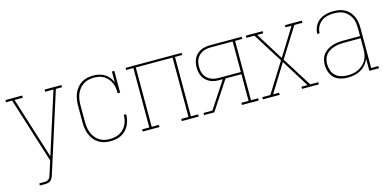

<svg xmlns="http://www.w3.org/2000/svg" viewBox="-70 -938 3139 1543"><g transform="rotate(-15 1500.0 -166.5)"><path d="M107 205V187H151Q161 187 171 184Q181 181 188 173.5Q195 166 198.5 156Q202 146 205 137L206 136Q206 135 206 135Q206 135 206 135L239 32L68 -512H17V-530H157V-512H88L249 0L412 -512H343V-530H483V-512H432L224 141Q224 141 224 141Q224 141 224 141V142Q220 154 215 166.5Q210 179 200.5 188.5Q191 198 178 201.5Q165 205 151 205Z M747 8Q721 8 695.5 2Q670 -4 648.5 -18Q627 -32 611 -53Q595 -74 585.5 -98Q576 -122 572.5 -148Q569 -174 569 -200V-330Q569 -356 572.5 -382Q576 -408 585.5 -432Q595 -456 611 -477Q627 -498 649 -512Q671 -526 696.5 -532Q722 -538 748 -538Q773 -538 797 -532.5Q821 -527 842 -514.5Q863 -502 878.5 -482.5Q894 -463 903 -440V-530H923V-349H903Q903 -371 900 -392.5Q897 -414 888.5 -434Q880 -454 866 -471Q852 -488 833.5 -499.5Q815 -511 793.5 -515.5Q772 -520 750 -520Q750 -520 750 -520Q750 -520 750 -520Q726 -520 703 -514.5Q680 -509 660.5 -496Q641 -483 626.5 -464Q612 -445 603.5 -423Q595 -401 592 -377.5Q589 -354 589 -330V-200Q589 -177 592 -153.5Q595 -130 603 -108Q611 -86 625 -67Q639 -48 658.5 -34.5Q678 -21 701 -15.5Q724 -10 747 -10Q779 -10 809.5 -20Q840 -30 862 -52.5Q884 -75 894.5 -105.5Q905 -136 905 -167Q905 -168 905 -168Q905 -168 905 -169H925Q925 -168 925 -167.5Q925 -167 925 -167Q925 -144 919.5 -120.5Q914 -97 903.5 -76.5Q893 -56 876 -39Q859 -22 838 -11Q817 0 794 4Q771 8 747 8Z M1017 0V-18H1077V-512H1017V-530H1483V-512H1423V-18H1483V0H1343V-18H1403V-512H1097V-18H1157V0Z M1528 0V-18H1602L1748 -240H1720Q1700 -240 1680.5 -243Q1661 -246 1643 -254.5Q1625 -263 1610 -277Q1595 -291 1586 -308.5Q1577 -326 1573 -345.5Q1569 -365 1569 -385Q1569 -405 1573 -424.5Q1577 -444 1586 -461.5Q1595 -479 1610 -493Q1625 -507 1643 -515Q1661 -523 1680.5 -526.5Q1700 -530 1720 -530H1983V-512H1923V-18H1983V0H1843V-18H1903V-240H1771L1613 0ZM1720 -258H1903V-512H1720Q1703 -512 1685.5 -509Q1668 -506 1652.5 -498.5Q1637 -491 1624 -479Q1611 -467 1603 -452Q1595 -437 1592 -419.5Q1589 -402 1589 -385Q1589 -368 1592 -350.5Q1595 -333 1603 -318Q1611 -303 1624 -290.5Q1637 -278 1652.5 -271Q1668 -264 1685.5 -261Q1703 -258 1720 -258Z M2017 0V-18H2084L2239 -265L2084 -512H2017V-530H2157V-512H2107L2250 -282L2393 -512H2343V-530H2483V-512H2416L2261 -265L2416 -18H2483V0H2343V-18H2393L2250 -248L2107 -18H2157V0Z M2721 8Q2691 8 2661.5 -0.5Q2632 -9 2610.5 -29.5Q2589 -50 2579 -79.5Q2569 -109 2569 -139Q2569 -163 2575.5 -186Q2582 -209 2596.5 -227Q2611 -245 2631.5 -257.5Q2652 -270 2674.5 -277Q2697 -284 2720.5 -286.5Q2744 -289 2767 -289H2903V-355Q2903 -376 2900 -397.5Q2897 -419 2888 -438.5Q2879 -458 2864.5 -474.5Q2850 -491 2831 -501.5Q2812 -512 2791 -516Q2770 -520 2748 -520Q2720 -520 2692.5 -514Q2665 -508 2643 -491.5Q2621 -475 2608 -449Q2595 -423 2595 -395H2575Q2576 -416 2582 -436.5Q2588 -457 2600 -474.5Q2612 -492 2629 -504.5Q2646 -517 2665.5 -524.5Q2685 -532 2706 -535Q2727 -538 2748 -538Q2772 -538 2796 -533.5Q2820 -529 2841 -517.5Q2862 -506 2878.5 -488Q2895 -470 2905 -448Q2915 -426 2919 -402.5Q2923 -379 2923 -355V-18H2983V0H2903V-102Q2893 -75 2874 -53Q2855 -31 2830.5 -17Q2806 -3 2777.5 2.5Q2749 8 2721 8ZM2724 -10Q2748 -10 2771 -14Q2794 -18 2815 -28Q2836 -38 2854 -54Q2872 -70 2883 -90Q2894 -110 2898.5 -133.5Q2903 -157 2903 -180V-271H2767Q2746 -271 2725.5 -269Q2705 -267 2685 -261Q2665 -255 2646.5 -244.5Q2628 -234 2614.5 -218Q2601 -202 2595 -182Q2589 -162 2589 -141Q2589 -114 2597.5 -88Q2606 -62 2625.5 -43.5Q2645 -25 2671.5 -17.5Q2698 -10 2724 -10Z"/></g></svg>

Font: Iosevka Slab Thin
Style: Regular
Weight: 100
Monospace: yes
Designer: Belleve Invis
Foundry: Belleve Invis
Version: Version 11.1.0; ttfautohint (v1.8.3)